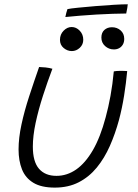

<svg xmlns="http://www.w3.org/2000/svg" viewBox="-20 -832 629 874"><path d="M554.5 -770.5Q528 -770.5 492.5 -769.2Q457 -768 418.8 -765.8Q380.5 -763.5 343.5 -760.5Q306.5 -757.5 277.5 -754.5Q279 -763 281.8 -773.5Q284.5 -784 287 -790.5Q300.5 -793.5 335.8 -797Q371 -800.5 414.8 -804.2Q458.5 -808 498.5 -810.2Q538.5 -812.5 561.5 -812.5Q561.5 -808.5 559.5 -796Q557.5 -783.5 554.5 -770.5ZM498 -507Q502.5 -508 511 -508.8Q519.5 -509.5 528 -509.5Q536 -509.5 545.5 -509.2Q555 -509 559 -508.5Q554 -454 545 -397.2Q536 -340.5 521.5 -285.5Q504.5 -223 480 -167.5Q455.5 -112 420.5 -69.2Q385.5 -26.5 338.2 -2.2Q291 22 229.5 22Q168 22 131.8 0Q95.5 -22 80 -61.2Q64.5 -100.5 64.5 -151.5Q64.5 -204 77.8 -265.5Q91 -327 112.8 -393.5Q134.5 -460 158 -527Q164 -526.5 172.2 -526Q180.5 -525.5 187.5 -525Q196 -524 204.2 -522.5Q212.5 -521 218.5 -519Q196 -459.5 175.5 -396Q155 -332.5 142.2 -272.8Q129.5 -213 129.5 -164.5Q129.5 -96 157.5 -63.8Q185.5 -31.5 237 -31.5Q285 -31.5 326.8 -60.5Q368.5 -89.5 402.8 -148.5Q437 -207.5 461 -298Q473.5 -343.5 483 -395.8Q492.5 -448 498 -507ZM307 -599.5Q286.5 -599.5 269.8 -613.5Q253 -627.5 253 -650.5Q253 -675.5 269.5 -692.2Q286 -709 306 -709Q327 -709 343 -692.2Q359 -675.5 359 -651Q359 -629 343 -614.2Q327 -599.5 307 -599.5ZM498.5 -607Q475.5 -607 458.5 -622.2Q441.5 -637.5 441.5 -661Q441.5 -683.5 455.2 -695.8Q469 -708 489.5 -708Q513 -708 529.2 -693.5Q545.5 -679 545.5 -655Q545.5 -640 539.2 -629.2Q533 -618.5 522.5 -612.8Q512 -607 498.5 -607Z"/></svg>

Font: Grandstander Thin ExtraLight
Style: Italic
Weight: 250
Italic angle: -15°
Version: Version 1.200